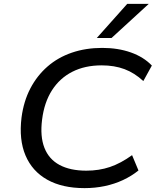

<svg xmlns="http://www.w3.org/2000/svg" viewBox="-20 -961 807 990"><path d="M416 9Q301 9 223.5 -34.5Q146 -78 111.5 -159.5Q77 -241 91 -355Q102 -439 136.5 -505Q171 -571 225 -618Q279 -665 350.5 -689.5Q422 -714 507 -714Q589 -714 655 -690.5Q721 -667 763 -623L719 -543Q674 -585 622 -604.5Q570 -624 504 -624Q418 -624 353 -591Q288 -558 248 -495.5Q208 -433 197 -344Q186 -258 209 -199Q232 -140 287 -110.5Q342 -81 425 -81Q491 -81 547 -100Q603 -119 661 -161L694 -82Q658 -53 614 -32.5Q570 -12 520 -1.5Q470 9 416 9ZM479 -765 636 -941H747L555 -765Z"/></svg>

Font: Nunito Sans 10pt SemiExpanded Medium
Style: Italic
Weight: 500
Width: 6
Italic angle: -9°
Designer: Vernon Adams
Foundry: Vernon Adams
Version: Version 3.101;gftools[0.9.27]